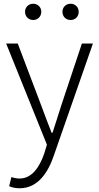

<svg xmlns="http://www.w3.org/2000/svg" viewBox="-20 -767 530 1027"><path d="M85 240C183 240 238 155 269 62L477 -534H418L309 -207C294 -161 277 -105 261 -57H256C237 -105 216 -161 199 -207L75 -534H13L231 7L217 53C191 130 149 188 84 188C69 188 52 184 41 180L29 229C44 236 64 240 85 240ZM158 -660C182 -660 201 -679 201 -704C201 -728 182 -747 158 -747C132 -747 114 -728 114 -704C114 -679 132 -660 158 -660ZM358 -660C383 -660 401 -679 401 -704C401 -728 383 -747 358 -747C332 -747 314 -728 314 -704C314 -679 332 -660 358 -660Z"/></svg>

Font: Noto Sans CJK SC Light
Style: Regular
Weight: 300
Designer: Ryoko NISHIZUKA 西塚涼子 (kana, bopomofo & ideographs); Paul D. Hunt (Latin, Greek & Cyrillic); Sandoll Communications 산돌커뮤니
Foundry: Adobe
Version: Version 2.004;hotconv 1.0.118;makeotfexe 2.5.65603